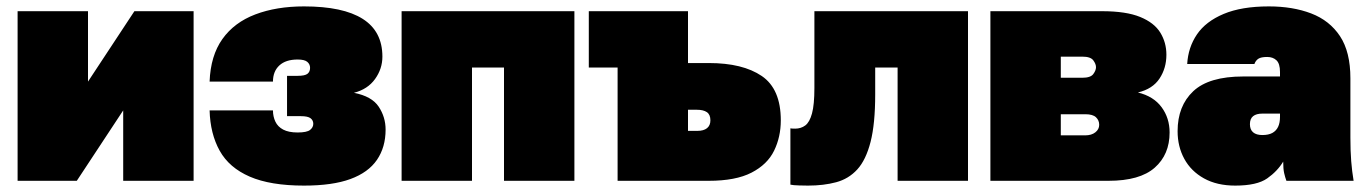

<svg xmlns="http://www.w3.org/2000/svg" viewBox="-20 -565 4270 600"><path d="M35 0V-530H255V-310L400 -530H585V0H365V-220L220 0Z M930 15Q825 15 760.5 -13Q696 -41 666.5 -94Q637 -147 635 -220H833Q833 -201 840.5 -185Q848 -169 865 -160Q882 -151 910 -151Q939 -151 949 -159Q959 -167 959 -178Q959 -189 950.5 -195.5Q942 -202 920 -202H877V-328H910Q933 -328 941 -334.5Q949 -341 949 -353Q949 -364 940.5 -371.5Q932 -379 910 -379Q873 -379 853 -360.5Q833 -342 833 -310H635Q638 -391 675 -443Q712 -495 778 -520Q844 -545 930 -545Q1052 -545 1113.5 -506Q1175 -467 1175 -388Q1175 -350 1152 -318Q1129 -286 1086 -275Q1142 -264 1163.5 -231.5Q1185 -199 1185 -160Q1185 -105 1158 -65.5Q1131 -26 1075 -5.5Q1019 15 930 15Z M1235 0V-530H1775V0H1555V-354H1455V0Z M1910 0V-354H1820V-530H2130V-368H2195Q2301 -368 2360.5 -327.5Q2420 -287 2420 -189Q2420 -137 2399 -94Q2378 -51 2328.5 -25.5Q2279 0 2195 0ZM2130 -156H2159Q2179 -156 2189.5 -164.5Q2200 -173 2200 -189Q2200 -207 2189 -214.5Q2178 -222 2158 -222H2130Z M2505 15Q2497 15 2477.5 14.5Q2458 14 2450 12V-164Q2453 -163 2465 -163Q2483 -163 2496.5 -173Q2510 -183 2517.5 -210.5Q2525 -238 2525 -290V-530H3005V0H2785V-354H2715V-270Q2715 -178 2700.5 -121.5Q2686 -65 2659 -35.5Q2632 -6 2593 4.5Q2554 15 2505 15Z M3075 0V-530H3424Q3499 -530 3543 -512Q3587 -494 3606 -463Q3625 -432 3625 -394Q3625 -352 3603.5 -319.5Q3582 -287 3536 -276Q3585 -264 3610 -230Q3635 -196 3635 -151Q3635 -82 3588.5 -41Q3542 0 3444 0ZM3295 -142H3371Q3391 -142 3403 -151.5Q3415 -161 3415 -175Q3415 -189 3405 -198.5Q3395 -208 3372 -208H3295ZM3295 -322H3362Q3388 -322 3396.5 -333.5Q3405 -345 3405 -355Q3405 -365 3396.5 -376.5Q3388 -388 3362 -388H3295Z M3840 15Q3783 15 3742.5 -7.5Q3702 -30 3681 -68.5Q3660 -107 3660 -155Q3660 -234 3709 -280Q3758 -326 3865 -326H3980V-340Q3980 -366 3969 -376.5Q3958 -387 3940 -387Q3921 -387 3912.5 -381.5Q3904 -376 3900 -365H3690Q3693 -417 3720.5 -457.5Q3748 -498 3804 -521.5Q3860 -545 3945 -545Q4020 -545 4077.5 -523Q4135 -501 4167.5 -452Q4200 -403 4200 -320V-135Q4200 -93 4202.5 -61.5Q4205 -30 4210 0H4000Q3996 -11 3993 -24Q3990 -37 3990 -60Q3972 -30 3940 -7.5Q3908 15 3840 15ZM3925 -143Q3944 -143 3956 -149.5Q3968 -156 3974 -168.5Q3980 -181 3980 -200V-210H3925Q3906 -210 3896 -202Q3886 -194 3886 -177Q3886 -160 3896 -151.5Q3906 -143 3925 -143Z"/></svg>

Font: Golos Text Black
Style: Regular
Weight: 900
Designer: A.Korolkova, Vitaly Kuzmin
Foundry: ParaType Ltd
Version: Version 2.004